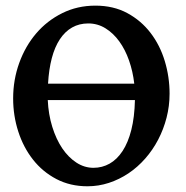

<svg xmlns="http://www.w3.org/2000/svg" viewBox="-20 -650 662 685"><path d="M459 -351.6Q454.1 -395 440.4 -434.1Q426.8 -473.1 405.5 -502.4Q384.3 -531.7 356.2 -549.1Q328.1 -566.4 294.9 -566.4Q262.7 -566.4 237.3 -552Q211.9 -537.6 193.6 -510Q175.3 -482.4 164.8 -442.4Q154.3 -402.3 151.4 -351.6ZM150.4 -293Q152.8 -241.7 166.5 -197.5Q180.2 -153.3 202.1 -120.8Q224.1 -88.4 252.7 -69.8Q281.2 -51.3 313.5 -51.3Q344.7 -51.3 371.1 -66.2Q397.5 -81.1 417.2 -111.1Q437 -141.1 448.5 -186.5Q460 -231.9 461.4 -293ZM585 -315.9Q585 -271.5 574.2 -230Q563.5 -188.5 544.2 -151.6Q524.9 -114.7 498 -84.2Q471.2 -53.7 438.5 -31.7Q405.8 -9.8 368.7 2.4Q331.5 14.6 292 14.6Q230.5 14.6 181.2 -11.2Q131.8 -37.1 97.7 -80.6Q63.5 -124 45.2 -180.7Q26.9 -237.3 26.9 -298.8Q26.9 -365.2 48.6 -425.3Q70.3 -485.4 109.1 -530.8Q147.9 -576.2 201.9 -603Q255.9 -629.9 320.3 -629.9Q384.8 -629.9 434.1 -603.3Q483.4 -576.7 517.1 -532.7Q550.8 -488.8 567.9 -432.1Q585 -375.5 585 -315.9Z"/></svg>

Font: Gentium Basic
Style: Bold
Weight: 700
Designer: J. Victor Gaultney and Annie Olsen
Foundry: SIL International
Version: Version 1.100